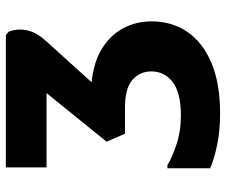

<svg xmlns="http://www.w3.org/2000/svg" viewBox="-78 -682 772 656"><g transform="rotate(-90 308.0 -354.0)"><path d="M248 12Q188 12 139 1.5Q90 -9 61 -22V-168H72Q93 -154 139.5 -138Q186 -122 242 -122Q319 -122 355.5 -150Q392 -178 392 -223Q392 -262 363 -287.5Q334 -313 268 -313H179L152 -376L318 -581H64V-720H516L528 -710Q531 -703 533 -692Q535 -681 535 -673Q535 -647 525.5 -626Q516 -605 496 -583L355 -427Q424 -420 470 -391.5Q516 -363 539.5 -319Q563 -275 563 -222Q563 -153 527.5 -100.5Q492 -48 422 -18Q352 12 248 12Z"/></g></svg>

Font: Kufam
Style: Bold
Weight: 700
Designer: Wael Morcos, Artur Schmal
Foundry: Original Type
Version: Version 1.300; ttfautohint (v1.8.3)